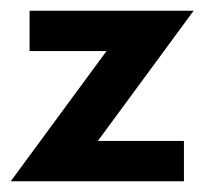

<svg xmlns="http://www.w3.org/2000/svg" viewBox="-28 -337 382 357"><path d="M-8 0H314V-75H154L332 -317H27V-242H170Z"/></svg>

Font: Rabbid Highway Sign II Hop
Style: Regular
Weight: 400
Foundry: Cannot Into Space Fonts
Version: Version 0.277